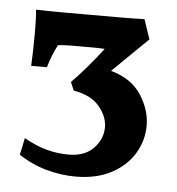

<svg xmlns="http://www.w3.org/2000/svg" viewBox="-39 -697 450 487"><g transform="rotate(5 186.0 -453.5)"><path d="M170 -247Q133 -247 95.5 -257.5Q58 -268 25 -290L34 -333Q66 -315 93 -308Q120 -301 148 -301Q189 -301 211.5 -324.5Q234 -348 234 -378Q234 -405 213 -430.5Q192 -456 147 -464L138 -485Q155 -502 176 -526.5Q197 -551 216 -576Q202 -577 188.5 -577Q175 -577 162 -577Q146 -577 130 -577Q114 -577 97 -575Q90 -561 85 -549Q80 -537 74 -517H34Q35 -536 35.5 -558Q36 -580 36 -602Q36 -619 35.5 -634.5Q35 -650 34 -660Q67 -659 102 -659Q137 -659 172 -659Q207 -659 242 -659Q277 -659 310 -660L327 -610Q302 -586 287 -571Q272 -556 261 -545.5Q250 -535 237 -522Q290 -507 314.5 -469Q339 -431 339 -391Q339 -354 319.5 -321Q300 -288 262 -267.5Q224 -247 170 -247Z"/></g></svg>

Font: Alkalami
Style: Regular
Weight: 400
Designer: Becca Hirsbrunner Spalinger
Foundry: SIL International
Version: Version 2.000